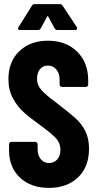

<svg xmlns="http://www.w3.org/2000/svg" viewBox="-20 -906 475 934"><path d="M24 -175V-204Q24 -209 27.5 -212.5Q31 -216 36 -216H151Q156 -216 159.5 -212.5Q163 -209 163 -204V-182Q163 -150 178.5 -131.5Q194 -113 218 -113Q243 -113 258.5 -130.5Q274 -148 274 -177Q274 -209 253.5 -232Q233 -255 177 -296Q128 -331 96.5 -359Q65 -387 43 -427.5Q21 -468 21 -521Q21 -606 74 -657Q127 -708 213 -708Q301 -708 355 -655Q409 -602 409 -516V-495Q409 -490 405.5 -486.5Q402 -483 397 -483H282Q277 -483 273.5 -486.5Q270 -490 270 -495V-519Q270 -549 254 -568Q238 -587 213 -587Q189 -587 174.5 -569.5Q160 -552 160 -522Q160 -494 179.5 -470.5Q199 -447 253 -407Q316 -359 347 -331Q378 -303 395.5 -267.5Q413 -232 413 -183Q413 -94 359.5 -43Q306 8 218 8Q130 8 77 -42Q24 -92 24 -175ZM70 -774 135 -878Q139 -886 149 -886H271Q280 -886 285 -878L353 -775Q355 -772 355 -768Q355 -760 346 -760H259Q250 -760 245 -769L215 -825Q212 -830 209 -825L179 -769Q175 -760 164 -760H78Q71 -760 68.5 -763.5Q66 -767 70 -774Z"/></svg>

Font: Barlow Condensed
Style: Bold
Weight: 700
Width: 3
Designer: Jeremy Tribby
Foundry: Tribby Type
Version: Version 1.500